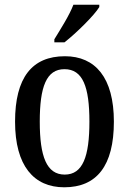

<svg xmlns="http://www.w3.org/2000/svg" viewBox="-20 -786 549 816"><path d="M211 -619V-606H254C305 -646 381 -721 402 -756V-766H292C275 -721 239 -665 211 -619ZM253 10C391 10 464 -81 464 -269C464 -456 385 -547 256 -547C116 -547 44 -456 44 -269C44 -81 124 10 253 10ZM255 -44C178 -44 149 -121 149 -269C149 -417 177 -492 254 -492C332 -492 360 -417 360 -269C360 -121 332 -44 255 -44Z"/></svg>

Font: Noto Serif Devanagari Condensed Medium
Style: Regular
Weight: 500
Width: 3
Designer: Universal Thirst, Indian Type Foundry and the Monotype Design Team
Foundry: Monotype Imaging Inc.
Version: Version 2.004